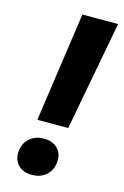

<svg xmlns="http://www.w3.org/2000/svg" viewBox="-115 -780 542 842"><g transform="rotate(15 156.5 -359.5)"><path d="M79.6 -230.5 150.9 -727.5H313L219.7 -230.5ZM118.2 9.3Q75.7 9.3 53 -16.8Q30.3 -43 37.1 -84.5Q43 -118.2 68.4 -138.2Q93.8 -158.2 129.4 -158.2Q171.9 -158.2 194.6 -132.1Q217.3 -106 210.4 -64.9Q205.1 -30.8 179.7 -10.7Q154.3 9.3 118.2 9.3Z"/></g></svg>

Font: Inter Tight
Style: Bold Italic
Weight: 700
Italic angle: -9.39999°
Designer: Rasmus Andersson
Foundry: rsms
Version: Version 3.004